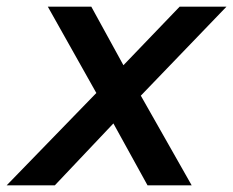

<svg xmlns="http://www.w3.org/2000/svg" viewBox="-66 -554 697 574"><path d="M-46 0 222 -276 77 -534H207L303 -359L471 -534H611L355 -268L507 0H375L273 -185L98 0Z"/></svg>

Font: Montserrat Thin SemiBold
Style: Italic
Weight: 600
Italic angle: -11.3°
Version: Version 9.000